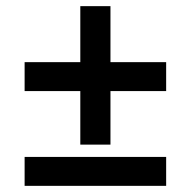

<svg xmlns="http://www.w3.org/2000/svg" viewBox="-20 -604 620 624"><path d="M241 -134V-308H60V-402H241V-584H339V-402H520V-308H339V-134ZM60 0V-94H520V0Z"/></svg>

Font: Sometype Mono
Style: Bold
Weight: 700
Monospace: yes
Designer: Ryoichi Tsunekawa
Foundry: Dharma Type
Version: Version 1.000; ttfautohint (v1.8.3)